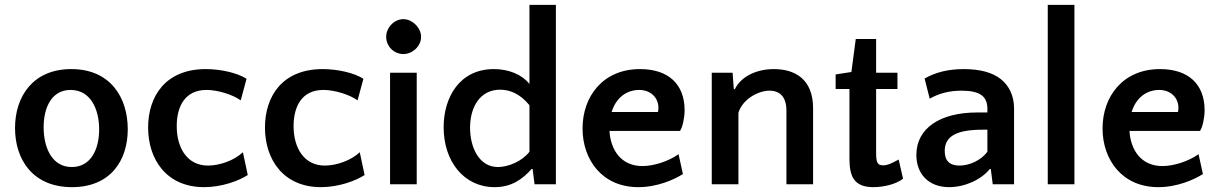

<svg xmlns="http://www.w3.org/2000/svg" viewBox="-20 -760 5032 792"><path d="M274 -475C116 -475 42 -362 42 -232C42 -102 115 12 277 12C435 12 507 -97 507 -227C507 -357 436 -475 274 -475ZM276 -71C195 -71 160 -150 160 -235C160 -318 194 -389 271 -389C353 -389 389 -311 389 -226C389 -143 354 -71 276 -71Z M997 -435C960 -459 892 -475 829 -475C662 -475 591 -362 591 -234C591 -102 667 12 822 12C895 12 965 -14 1002 -38L982 -132C946 -98 886 -77 838 -77C752 -77 709 -150 709 -240C709 -318 741 -389 832 -389C881 -389 943 -368 973 -346Z M1479 -435C1442 -459 1374 -475 1311 -475C1144 -475 1073 -362 1073 -234C1073 -102 1149 12 1304 12C1377 12 1447 -14 1484 -38L1464 -132C1428 -98 1368 -77 1320 -77C1234 -77 1191 -150 1191 -240C1191 -318 1223 -389 1314 -389C1363 -389 1425 -368 1455 -346Z M1699 -460H1589V0H1699ZM1573 -608C1573 -569 1605 -537 1644 -537C1681 -537 1717 -569 1717 -608C1717 -645 1681 -681 1644 -681C1605 -681 1573 -645 1573 -608Z M2020 12C2092 12 2136 -22 2173 -63H2177L2185 0H2273V-740H2164V-414C2133 -452 2080 -475 2017 -475C1877 -475 1810 -360 1810 -235C1810 -94 1894 12 2020 12ZM2034 -71C1956 -71 1919 -152 1919 -233C1919 -317 1959 -390 2043 -390C2081 -390 2124 -375 2164 -326V-134C2134 -95 2077 -71 2034 -71Z M2620 -475C2467 -475 2383 -362 2383 -230C2383 -101 2464 12 2613 12C2693 12 2762 -20 2797 -42L2779 -124C2740 -96 2679 -75 2630 -75C2543 -75 2499 -140 2494 -220H2785C2796 -235 2804 -276 2804 -305C2804 -413 2737 -475 2620 -475ZM2617 -389C2663 -389 2696 -358 2696 -315C2696 -307 2695 -302 2694 -298H2503C2520 -354 2562 -389 2617 -389Z M3334 0V-313C3334 -434 3259 -475 3172 -475C3105 -475 3039 -448 3011 -392H3007L3002 -460H2916V0H3026V-295C3044 -353 3110 -386 3154 -386C3199 -386 3224 -358 3224 -304V0Z M3484 -106C3484 -33 3502 12 3583 12C3628 12 3680 -2 3705 -23L3687 -102C3654 -84 3640 -78 3623 -78C3600 -78 3594 -89 3594 -129V-393H3682V-460H3594V-599H3510L3492 -463L3427 -453V-393H3484Z M4163 0V-313C4163 -368 4140 -409 4108 -434C4074 -461 4022 -475 3956 -475C3892 -475 3839 -462 3794 -436L3815 -353C3854 -375 3896 -386 3947 -386C3984 -386 4011 -380 4028 -368C4045 -356 4053 -337 4053 -311V-296H4010C3858 -296 3760 -231 3760 -121C3760 -42 3811 12 3895 12C3959 12 4027 -18 4063 -63H4067L4075 0ZM3938 -77C3898 -77 3877 -96 3877 -137C3877 -198 3925 -225 4034 -225H4053V-134C4028 -100 3981 -77 3938 -77Z M4412 -740H4302V0H4412Z M4765 -475C4612 -475 4528 -362 4528 -230C4528 -101 4609 12 4758 12C4838 12 4907 -20 4942 -42L4924 -124C4885 -96 4824 -75 4775 -75C4688 -75 4644 -140 4639 -220H4930C4941 -235 4949 -276 4949 -305C4949 -413 4882 -475 4765 -475ZM4762 -389C4808 -389 4841 -358 4841 -315C4841 -307 4840 -302 4839 -298H4648C4665 -354 4707 -389 4762 -389Z"/></svg>

Font: Quattrocento Sans
Style: Bold
Weight: 700
Designer: Pablo Impallari
Foundry: Pablo Impallari, Igino Marini, Brenda Gallo
Version: Version 2.000